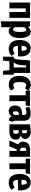

<svg xmlns="http://www.w3.org/2000/svg" viewBox="2044 -2632 809 4938"><g transform="rotate(90 2449.0 -163.5)"><path d="M289.1 0V-419.9H195.8V0H44.9V-530.8H439.9V0Z M797.9 -547.9Q876 -547.9 917 -475.3Q958 -402.8 958 -267.1Q958 -136.7 910.6 -59.8Q863.3 17.1 783.7 17.1Q721.2 17.1 680.7 -36.1V205.1L529.8 221.2V-530.8H664.1L669.9 -473.1Q719.2 -547.9 797.9 -547.9ZM739.7 -95.2Q802.7 -95.2 802.7 -265.1Q802.7 -316.9 799.1 -351.3Q795.4 -385.7 787.6 -404.1Q779.8 -422.4 770 -429.7Q760.3 -437 746.1 -437Q709.5 -437 680.7 -380.9V-136.2Q706.1 -95.2 739.7 -95.2Z M1432.6 -275.9Q1432.6 -247.6 1429.2 -221.2H1159.2Q1164.1 -148.9 1186 -121.6Q1208 -94.2 1248.5 -94.2Q1297.4 -94.2 1354.5 -137.2L1416.5 -55.2Q1342.8 17.1 1237.3 17.1Q1125.5 17.1 1067.4 -56.9Q1009.3 -130.9 1009.3 -262.2Q1009.3 -393.6 1064.7 -470.7Q1120.1 -547.9 1223.6 -547.9Q1321.3 -547.9 1377 -478.8Q1432.6 -409.7 1432.6 -275.9ZM1285.2 -312V-318.8Q1285.2 -386.7 1271.7 -417.5Q1258.3 -448.2 1224.6 -448.2Q1194.3 -448.2 1178.5 -418.7Q1162.6 -389.2 1159.2 -312Z M1855.5 -111.8H1901.4V164.1H1801.3L1786.1 0H1555.2L1540.5 164.1H1440.4V-111.8H1471.2Q1484.4 -124.5 1492.2 -141.4Q1500 -158.2 1507.3 -201.7Q1514.6 -245.1 1519.5 -318.8L1534.2 -530.8H1855.5ZM1716.3 -111.8V-430.2H1662.6L1655.3 -326.2Q1648.9 -232.4 1631.3 -184.8Q1613.8 -137.2 1578.1 -111.8Z M2159.2 -547.9Q2247.6 -547.9 2311 -482.9L2249 -399.9Q2208.5 -433.1 2171.4 -433.1Q2144.5 -433.1 2127.4 -418.7Q2110.4 -404.3 2100.3 -365.7Q2090.3 -327.1 2090.3 -262.2Q2090.3 -214.8 2096.2 -182.4Q2102.1 -149.9 2113.3 -132.6Q2124.5 -115.2 2138.2 -108.2Q2151.9 -101.1 2170.4 -101.1Q2190.4 -101.1 2207.3 -108.2Q2224.1 -115.2 2246.1 -131.8L2311 -44.9Q2245.6 17.1 2161.1 17.1Q2052.7 17.1 1992.9 -53.7Q1933.1 -124.5 1933.1 -261.2Q1933.1 -395.5 1993.9 -471.7Q2054.7 -547.9 2159.2 -547.9Z M2710 -530.8 2691.9 -418.9H2582V0H2431.2V-418.9H2310.1V-530.8Z M3086.4 -141.1Q3086.4 -115.7 3092.3 -103.8Q3098.1 -91.8 3113.3 -85L3082 14.2Q3039.1 10.3 3011.7 -6.3Q2984.4 -22.9 2969.2 -58.1Q2922.9 17.1 2838.4 17.1Q2772.5 17.1 2733.4 -28.3Q2694.3 -73.7 2694.3 -148.9Q2694.3 -235.8 2748.3 -281.5Q2802.2 -327.1 2906.2 -327.1H2938.5V-355Q2938.5 -402.8 2923.6 -421.4Q2908.7 -439.9 2872.1 -439.9Q2825.7 -439.9 2758.3 -413.1L2724.1 -508.8Q2810.5 -547.9 2900.4 -547.9Q2994.6 -547.9 3040.5 -502.2Q3086.4 -456.5 3086.4 -362.8ZM2884.3 -89.8Q2919.4 -89.8 2938.5 -140.1V-243.2H2920.4Q2879.4 -243.2 2860.8 -223.6Q2842.3 -204.1 2842.3 -162.1Q2842.3 -127 2853.5 -108.4Q2864.7 -89.8 2884.3 -89.8Z M3452.6 -291Q3572.8 -276.4 3572.8 -161.1Q3572.8 -80.6 3518.3 -40.3Q3463.9 0 3366.7 0H3177.7V-527.8Q3284.7 -547.9 3361.8 -547.9Q3450.7 -547.9 3502.2 -508.8Q3553.7 -469.7 3553.7 -402.8Q3553.7 -315.9 3452.6 -291ZM3359.9 -452.1Q3351.1 -452.1 3328.6 -450.2V-321.8H3359.9Q3384.3 -321.8 3397 -335.4Q3409.7 -349.1 3409.7 -386.2Q3409.7 -425.3 3398.2 -438.7Q3386.7 -452.1 3359.9 -452.1ZM3365.7 -98.1Q3393.6 -98.1 3407.2 -113.3Q3420.9 -128.4 3420.9 -170.9Q3420.9 -211.9 3407.5 -226.6Q3394 -241.2 3364.7 -241.2H3328.6V-98.1Z M3841.8 -530.8H4013.7V0H3862.8V-187H3819.8L3746.6 0H3594.7L3692.9 -225.1Q3624.5 -266.1 3624.5 -356.9Q3624.5 -441.9 3679.4 -486.3Q3734.4 -530.8 3841.8 -530.8ZM3835.9 -277.8H3862.8V-433.1H3839.8Q3805.7 -433.1 3790.3 -415.8Q3774.9 -398.4 3774.9 -356.9Q3774.9 -314.5 3789.6 -296.1Q3804.2 -277.8 3835.9 -277.8Z M4459.5 -530.8 4441.4 -418.9H4331.5V0H4180.7V-418.9H4059.6V-530.8Z M4877.9 -275.9Q4877.9 -247.6 4874.5 -221.2H4604.5Q4609.4 -148.9 4631.3 -121.6Q4653.3 -94.2 4693.8 -94.2Q4742.7 -94.2 4799.8 -137.2L4861.8 -55.2Q4788.1 17.1 4682.6 17.1Q4570.8 17.1 4512.7 -56.9Q4454.6 -130.9 4454.6 -262.2Q4454.6 -393.6 4510 -470.7Q4565.4 -547.9 4668.9 -547.9Q4766.6 -547.9 4822.3 -478.8Q4877.9 -409.7 4877.9 -275.9ZM4730.5 -312V-318.8Q4730.5 -386.7 4717 -417.5Q4703.6 -448.2 4669.9 -448.2Q4639.6 -448.2 4623.8 -418.7Q4607.9 -389.2 4604.5 -312Z"/></g></svg>

Font: Fira Sans Compressed
Style: Bold
Weight: 700
Width: 1
Designer: Carrois Corporate & Edenspiekermann AG
Foundry: Carrois Corporate GbR & Edenspiekermann AG
Version: Version 4.203;PS 004.203;hotconv 1.0.88;makeotf.lib2.5.64775